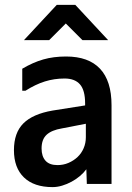

<svg xmlns="http://www.w3.org/2000/svg" viewBox="-20 -768 540 785"><path d="M331 -262 233 -243Q191 -236 170.5 -217Q150 -198 150 -161Q150 -129 166 -111Q182 -93 215 -93Q239 -93 260 -102Q281 -111 297 -126Q313 -141 322 -162Q331 -183 331 -207ZM71 -397V-487Q115 -513 157 -525Q199 -537 250 -537Q342 -537 389 -487Q436 -437 436 -338V-16H335L333 -76Q322 -61 306.5 -48Q291 -35 272.5 -25Q254 -15 234 -9Q214 -3 195 -3Q119 -3 78 -42.5Q37 -82 37 -154Q37 -225 75.5 -263.5Q114 -302 195 -316L328 -337V-345Q328 -399 307 -423Q286 -447 244 -447Q202 -447 163.5 -435Q125 -423 84 -397ZM288 -748 422 -604H317L249 -672L181 -604H78L212 -748Z"/></svg>

Font: D2Coding
Style: Bold
Weight: 700
Monospace: yes
Designer: Yong-Rak Park; Jeong-Hwan Yoon; Sang-Min Lee;
Foundry: NHN Corporation
Version: Version 1.3.2; Build 20180524